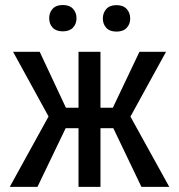

<svg xmlns="http://www.w3.org/2000/svg" viewBox="-20 -731 702 751"><path d="M423.3 -229.5 533.2 0H642.1L490.2 -274.9L629.4 -528.3H525.4L421.4 -309.6H373V-528.3H287.1V-309.6H237.8L135.3 -528.3H31.2L169.9 -275.4L18.1 0H126.5L236.8 -229.5H287.1V0H373V-229.5ZM172.4 -659.7C172.4 -645 176.8 -632.8 185.8 -623C194.7 -613.3 208 -608.4 225.6 -608.4C243.2 -608.4 256.5 -613.3 265.6 -623C274.7 -632.8 279.3 -645 279.3 -659.7C279.3 -674.3 274.7 -686.6 265.6 -696.5C256.5 -706.5 243.2 -711.4 225.6 -711.4C208 -711.4 194.7 -706.5 185.8 -696.5C176.8 -686.6 172.4 -674.3 172.4 -659.7ZM382.3 -658.7C382.3 -644 386.8 -631.8 395.8 -622.1C404.7 -612.3 418 -607.4 435.5 -607.4C453.1 -607.4 466.5 -612.3 475.6 -622.1C484.7 -631.8 489.3 -644 489.3 -658.7C489.3 -673.3 484.7 -685.7 475.6 -695.8C466.5 -705.9 453.1 -710.9 435.5 -710.9C418 -710.9 404.7 -705.9 395.8 -695.8C386.8 -685.7 382.3 -673.3 382.3 -658.7Z"/></svg>

Font: Roboto Condensed
Style: Regular
Weight: 400
Designer: Google
Version: Version 2.134; 2016